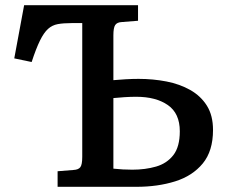

<svg xmlns="http://www.w3.org/2000/svg" viewBox="-20 -720 885 740"><path d="M202 0V-60L264 -65Q282 -66 289.5 -75.5Q297 -85 297 -116V-631H256Q224 -631 202.5 -627Q181 -623 165 -608.5Q149 -594 134 -563.5Q119 -533 102 -481L35 -495L73 -700H512V-640L449 -635Q431 -634 424 -623.5Q417 -613 417 -584V-411Q437 -413 464 -414.5Q491 -416 514 -416Q570 -416 621.5 -406Q673 -396 713.5 -373Q754 -350 777.5 -312.5Q801 -275 801 -219Q801 -138 761.5 -90Q722 -42 655 -21Q588 0 506 0ZM417 -70Q435 -68 453 -67Q471 -66 490 -66Q540 -66 581.5 -78Q623 -90 648 -122Q673 -154 673 -214Q673 -283 627 -315Q581 -347 505 -347Q483 -347 460 -345.5Q437 -344 417 -342Z"/></svg>

Font: Literata 7pt Medium
Style: Regular
Weight: 500
Designer: Latin by Veronika Burian and Jose Scaglione. Greek by Irene Vlachou. Cyrillic by Vera Evstafieva.
Foundry: TypeTogether
Version: Version 3.002